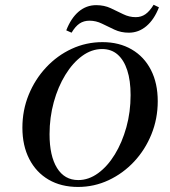

<svg xmlns="http://www.w3.org/2000/svg" viewBox="-20 -755 695 787"><path d="M300 11.3Q230.6 11.3 179.4 -18.5Q128.2 -48.4 100 -103.2Q71.8 -158.1 71.8 -231.5Q71.8 -303.2 97.6 -366.5Q123.4 -429.8 169 -478.6Q214.5 -527.4 273.8 -554.8Q333.1 -582.3 400 -582.3Q468.5 -582.3 519.8 -552.4Q571 -522.6 598.8 -468.1Q626.6 -413.7 626.6 -340.3Q626.6 -268.5 600.8 -204.8Q575 -141.1 529.8 -92.7Q484.7 -44.4 425.4 -16.5Q366.1 11.3 300 11.3ZM300.8 -16.9Q343.5 -16.9 382.3 -45.2Q421 -73.4 450.8 -122.2Q480.6 -171 498 -233.5Q515.3 -296 515.3 -365.3Q515.3 -425 501.6 -466.9Q487.9 -508.9 462.1 -531.5Q436.3 -554 398.4 -554Q355.6 -554 316.9 -525.8Q278.2 -497.6 248 -448.4Q217.7 -399.2 200.4 -336.3Q183.1 -273.4 183.1 -204.8Q183.1 -116.1 213.7 -66.5Q244.4 -16.9 300.8 -16.9ZM508.1 -621Q475.8 -621 449.2 -633.5Q422.6 -646 398 -658.1Q373.4 -670.2 346.8 -670.2Q323.4 -670.2 306 -658.5Q288.7 -646.8 273.4 -621L251.6 -630.6Q271 -680.6 302.4 -707.3Q333.9 -733.9 374.2 -733.9Q407.3 -733.9 433.9 -721.4Q460.5 -708.9 485.1 -696.8Q509.7 -684.7 536.3 -684.7Q558.9 -684.7 576.2 -696.8Q593.5 -708.9 609.7 -735.5L631.5 -725Q612.1 -675 580.2 -648Q548.4 -621 508.1 -621Z"/></svg>

Font: Playfair 5pt SemiExpanded Light SemiBold
Style: Italic
Weight: 600
Italic angle: -15.6°
Version: Version 2.001;gftools[0.9.30]